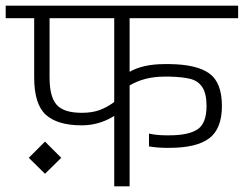

<svg xmlns="http://www.w3.org/2000/svg" viewBox="-30 -654 856 674"><path d="M0 0ZM425 -590V-402Q473 -429 547 -429H565Q661 -428 705 -396Q749 -364 749 -282Q749 -202 704.5 -168.5Q660 -135 565 -135H553Q538 -135 521 -136.5Q504 -138 493 -140V-185Q520 -179 553 -179H565Q632 -179 663.5 -200Q695 -221 695 -282Q695 -325 680.5 -347.5Q666 -370 638.5 -377Q611 -384 565 -385H547Q477 -385 425 -354V0H371V-247Q318 -214 257 -214Q172 -214 131 -251Q90 -288 90 -382V-590H-10V-634H806V-590ZM371 -296V-590H144V-382Q144 -314 169 -286Q194 -258 257 -258Q294 -258 320.5 -268Q347 -278 371 -296ZM71 -100 128 -157 185 -100 128 -44Z"/></svg>

Font: Biryani ExtraLight
Style: Regular
Weight: 275
Designer: Dan Reynolds and Mathieu Reguer
Foundry: Dan Reynolds and Mathieu Reguer
Version: Version 1.004; ttfautohint (v1.1) -l 5 -r 5 -G 72 -x 0 -D la